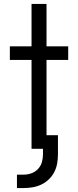

<svg xmlns="http://www.w3.org/2000/svg" viewBox="-20 -755 396 974"><path d="M100 199H66V131H100Q120 131 139.5 124Q159 117 173 102Q187 87 192.5 67.5Q198 48 198 28V0H140V-451H30V-520H140V-735H216V-520H326V-451H216V-69H274V28Q274 51 270 74Q266 97 255.5 117.5Q245 138 228 154.5Q211 171 190 181Q169 191 146 195Q123 199 100 199Z"/></svg>

Font: Iosevka QP
Style: Regular
Weight: 400
Designer: Belleve Invis
Foundry: Belleve Invis
Version: Version 20.0.0; ttfautohint (v1.8.4)